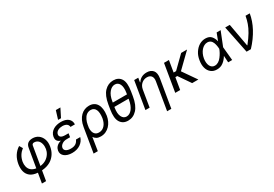

<svg xmlns="http://www.w3.org/2000/svg" viewBox="51 -1940 4718 3311"><g transform="rotate(-30 2410.5 -284.5)"><path d="M54 -288.4Q61.1 -330.6 74.9 -369.1Q88.8 -407.7 109.7 -441.2Q130.7 -474.8 158.6 -503Q186.4 -531.2 221.6 -552.6L259.9 -488.6Q210.6 -450.3 180.4 -401.8Q150.2 -353.3 137.8 -288.4Q129.3 -237.9 140.6 -191.1Q146.3 -167.6 157.8 -147.5Q169.4 -127.5 187.3 -111.9Q205.3 -96.2 229.8 -85.8Q254.3 -75.3 285.5 -71L348 -440.3Q357.2 -498.9 392.6 -525.7Q427.9 -552.6 485.8 -552.6Q519.2 -552.6 548.3 -543.3Q577.4 -534.1 601.2 -516.7Q625 -499.3 642.9 -474.4Q660.9 -449.6 671.9 -418.3Q693.9 -355.8 680.4 -277Q674.7 -240.1 661.9 -205.6Q649.1 -171.2 629.6 -140.8Q610.1 -110.4 583.8 -84.9Q557.5 -59.3 524.9 -40.1Q454.5 1.1 354 8.5L321 204.5H238.6L272 8.2Q175.1 0.4 123.6 -41.5Q72.1 -83.8 56.5 -148.1Q48.7 -180.4 48.3 -215Q47.9 -249.6 54 -288.4ZM484.7 -109.7Q508.9 -125.4 527.9 -144.5Q546.9 -163.7 560.9 -185.4Q574.9 -207 583.8 -230.3Q592.7 -253.6 596.6 -277Q604.8 -332 593 -376.8Q587.4 -399.9 576.9 -418.3Q566.4 -436.8 551.3 -449.9Q536.2 -463.1 516.7 -470.2Q497.2 -477.3 473 -477.3Q454.5 -477.3 443.4 -467.2Q432.2 -457 430.4 -443.2L367.5 -70.3Q436.4 -78.5 484.7 -109.7Z M762.8 -147.7Q765.6 -164.8 773.4 -183.1Q781.2 -201.3 796.2 -218.4Q811.1 -235.4 834.3 -249.6Q857.6 -263.8 891.3 -272.7Q862.6 -281.2 845.9 -294.7Q829.2 -308.2 821.2 -324.4Q813.2 -340.6 812.3 -358.1Q811.4 -375.7 813.9 -392Q821.4 -435.4 844.3 -465.7Q867.2 -496.1 899.7 -515.4Q932.2 -534.8 971.2 -543.7Q1010.3 -552.6 1049.7 -552.6Q1143.1 -552.6 1193.5 -511Q1244.3 -469.5 1241.5 -394.9H1153.4Q1152.3 -413.7 1144.4 -428.8Q1136.4 -443.9 1121.6 -454.7Q1106.9 -465.6 1085.6 -471.4Q1064.3 -477.3 1036.9 -477.3Q1016 -477.3 993.4 -472.8Q970.9 -468.4 951.3 -458.3Q931.8 -448.2 917.6 -432Q903.4 -415.8 899.1 -392Q896.7 -375 901.6 -361.2Q906.6 -347.3 919.6 -337.4Q932.5 -327.4 953.5 -322.1Q974.4 -316.8 1004.3 -316.8H1069.6L1061.1 -261.4H1060.7L1058.2 -244.3H992.9Q935 -244.3 897.4 -217.3Q859 -190.3 852.3 -152Q846.6 -113.3 879.6 -90.2Q913.4 -66.8 974.4 -66.8Q1034.1 -66.8 1070.3 -89.5Q1106.5 -112.2 1126.4 -159.1H1211.6Q1189.6 -82.4 1122.2 -36.2Q1054.7 9.9 957.4 9.9Q910.2 9.9 871.6 -1.6Q833.1 -13.1 807 -33.9Q780.9 -54.7 769 -83.6Q757.1 -112.6 762.8 -147.7ZM1028.4 -606.5 1079.5 -772.7H1170.5L1086.6 -606.5Z M1268.5 203.1 1348 -279.8Q1359.4 -348.7 1384.2 -399.9Q1409.1 -451 1443.9 -484.9Q1478.7 -518.8 1521.3 -535.7Q1563.9 -552.6 1610.8 -552.6Q1664.8 -552.6 1703.5 -531.4Q1742.2 -510.3 1765.3 -471.2Q1788.4 -432.2 1795.3 -377.1Q1802.2 -322.1 1792.6 -254.3L1791.2 -244.3Q1782.7 -193.9 1760.8 -147.9Q1739 -101.9 1705.4 -66.8Q1671.9 -31.6 1627 -10.8Q1582 9.9 1527 9.9Q1478 9.9 1445.8 -7.6Q1413.7 -25.2 1393.5 -57.2L1352.3 203.1ZM1425.4 -152.3Q1433.9 -115.4 1459.9 -90.6Q1486.2 -65.3 1535.5 -65.3Q1573.2 -65.3 1601.9 -80.8Q1630.7 -96.2 1651.5 -121.3Q1672.2 -146.3 1685.4 -178.6Q1698.5 -210.9 1704.5 -244.3L1706 -254.3Q1712.7 -301.1 1710.4 -341.4Q1708.1 -381.7 1695.3 -411.4Q1682.5 -441.1 1658.6 -457.7Q1634.6 -474.4 1598 -474.4Q1572.8 -474.4 1551.5 -466.6Q1530.2 -458.8 1512.6 -445.1Q1495 -431.5 1481.4 -412.6Q1467.7 -393.8 1457.4 -371.8Q1447.1 -349.1 1439.8 -326.5Q1432.5 -304 1429 -281.2L1419.7 -222.7Q1416.9 -186.8 1425.4 -152.3Z M1897.7 -315.3 1911.9 -402Q1925.8 -485.8 1951.2 -546Q1976.6 -606.2 2013.8 -644.9Q2088.1 -721.6 2190.3 -721.6Q2293.3 -721.6 2342.7 -644.9Q2391.3 -569.6 2363.6 -402L2349.4 -315.3Q2335.6 -230.5 2310 -169.7Q2284.4 -109 2247.5 -69.2Q2173.7 9.9 2071 9.9Q1968.8 9.9 1919.4 -69.2Q1894.5 -109 1889.2 -169.7Q1883.9 -230.5 1897.7 -315.3ZM2277.3 -393.5 2281.2 -417.6Q2290.5 -474.1 2287.6 -516Q2284.8 -557.9 2270.6 -587Q2241.8 -646.3 2179 -646.3Q2117.2 -646.3 2067.1 -587Q2016.3 -526.6 1998.6 -417.6L1994.7 -393.5ZM1991.5 -127.8Q2022 -65.3 2083.8 -65.3Q2146.3 -65.3 2195 -127.8Q2243.6 -190.3 2261.4 -299.7L2263.8 -315.3H1981.2L1978.7 -299.7Q1960.9 -189.3 1991.5 -127.8Z M2417.6 0 2508.5 -545.5H2589.5L2575.3 -460.2H2582.4Q2595.2 -481.2 2612.4 -498Q2629.6 -514.9 2651.6 -527.2Q2673.7 -539.4 2699.9 -546Q2726.2 -552.6 2757.1 -552.6Q2840.2 -552.6 2882.5 -501.8Q2924.7 -451 2907.7 -346.6L2815.3 204.5H2731.5L2822.4 -340.9Q2827.8 -372.9 2823.5 -398.3Q2819.2 -423.7 2805.9 -441.2Q2792.6 -458.8 2771.1 -468Q2749.6 -477.3 2720.2 -477.3Q2660.5 -477.3 2614.3 -438.6Q2568.2 -399.9 2555.4 -328.1L2501.4 0Z M3102.3 -545.5H3200.3L3162.3 -317.5H3210.9L3443.9 -545.5H3561.8L3282 -273.1L3471.6 0H3348L3187.1 -233.7H3148.4L3109.4 0H3011.4Z M3654.8 -278.4Q3661.2 -319.2 3673.8 -354.2Q3686.4 -389.2 3706.7 -420.5Q3726.6 -451.3 3750.7 -475.9Q3774.9 -500.4 3802.6 -517.4Q3830.3 -534.4 3861.3 -543.5Q3892.4 -552.6 3926.1 -552.6Q4002.8 -552.6 4041.5 -509.6Q4080.3 -466.6 4095.2 -400.6L4150.6 -545.5H4230.1L4120.7 -271.3L4119.7 -267.4L4144.9 0H4065.3L4057.2 -133.2Q4017.8 -67.5 3964.1 -27.7Q3935.4 -6.4 3904.5 2.5Q3873.6 11.4 3838.1 11.4Q3802.6 11.4 3774.3 1.8Q3746.1 -7.8 3722.7 -26.6Q3676.1 -64.3 3658.4 -128.9Q3640.6 -193.5 3654.8 -278.4ZM3839.5 -63.9Q3859.7 -63.9 3878.2 -69.8Q3896.7 -75.6 3913.4 -86.1Q3930 -96.6 3945 -111Q3959.9 -125.4 3973 -142.4Q3986.2 -159.4 3997.5 -177Q4008.9 -194.6 4018.3 -211.6Q4027.7 -228.7 4034.8 -244.7Q4041.9 -260.7 4046.9 -274.1L4048.3 -278.1V-279.8Q4047.9 -292.3 4046.5 -307Q4045.1 -321.7 4042.4 -337.7Q4039.8 -353.7 4035.5 -370.4Q4031.2 -387.1 4024.9 -403.1Q4018.5 -419 4009.4 -432.7Q4000.4 -446.4 3987.9 -456.1Q3975.5 -465.9 3959.5 -471.6Q3943.5 -477.3 3923.3 -477.3Q3890.3 -477.3 3859.9 -461.5Q3829.5 -445.7 3804.7 -417.6Q3779.8 -389.6 3761.9 -350.7Q3744 -311.8 3735.8 -265.6Q3729 -222.7 3732.8 -185.7Q3736.5 -148.8 3750 -121.8Q3763.5 -94.8 3786 -79.4Q3808.6 -63.9 3839.5 -63.9Z M4321 -545.5H4411.9L4494.3 -89.5H4500Q4538.7 -138.1 4568.4 -180.4Q4598 -222.7 4620.7 -260.8Q4643.5 -299 4660 -334.3Q4676.5 -369.7 4688.9 -404.1Q4701.3 -438.6 4710 -473.4Q4718.8 -508.2 4725.9 -545.5H4809.7Q4798.7 -477.3 4774.7 -408Q4750.7 -338.8 4714 -270.1Q4677.2 -201.3 4628 -133.5Q4578.8 -65.7 4517 0H4431.8Z"/></g></svg>

Font: Inter P
Style: Italic
Weight: 400
Italic angle: -9.40001°
Designer: Rasmus Andersson
Foundry: rsms
Version: Version 3.018;git-588b23468